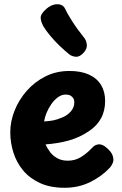

<svg xmlns="http://www.w3.org/2000/svg" viewBox="-20 -891 583 915"><path d="M288.2 3.9Q219.2 3.9 170 -18.9Q120.8 -41.7 89.6 -79.6Q58.4 -117.4 43.7 -164.7Q29 -212 29 -260Q29 -312.6 49.5 -364.1Q70 -415.7 107.7 -458.4Q145.3 -501.2 196.8 -527Q248.3 -552.8 311.1 -552.8Q366.6 -552.8 404.5 -535.3Q442.4 -517.8 461.7 -485.8Q481 -453.9 481 -410Q481 -362.6 461.2 -326.6Q441.3 -290.7 404.1 -266.1Q359.3 -235.8 308.2 -221.5Q257 -207.2 197.3 -202.9Q206.1 -182.4 219.8 -164.9Q233.6 -147.4 254.3 -136.3Q275 -125.2 303.1 -125.2Q337.8 -125.2 365.7 -142.4Q393.6 -159.7 415.4 -183Q426.9 -195.7 435.9 -199.4Q445 -203.2 452 -203.2Q465.6 -203.2 479.8 -193.3Q494.1 -183.4 505.6 -169.2Q517 -154.9 519.3 -139.8Q522.7 -125.6 516.2 -111.8Q509.7 -98.1 502.7 -91.1Q465.7 -51.1 410.3 -23.6Q355 3.9 288.2 3.9ZM190.2 -312.1Q217 -314.1 234.3 -317.4Q251.6 -320.8 276.1 -331.1Q299.8 -340.2 317 -359.3Q334.2 -378.3 334.2 -404Q334.2 -414.1 329.7 -422.1Q325.1 -430.1 316.1 -435.3Q307.1 -440.4 293.3 -440.4Q273.8 -440.4 256.1 -427.6Q238.3 -414.7 224.7 -395Q211 -375.3 201.9 -353.3Q192.9 -331.2 190.2 -312.1ZM377.2 -638.4Q358.9 -618.7 340.7 -620.5Q322.4 -622.3 309.9 -632.2Q288.8 -648.9 264.1 -672.7Q239.4 -696.4 218.7 -721.5Q197.9 -746.6 187.1 -765Q174.8 -787.1 173.9 -805.7Q173 -824.3 200.2 -848.3Q225.9 -871 253.3 -870.8Q280.7 -870.7 290.7 -848.2Q299.3 -828.7 323.5 -790.6Q347.7 -752.4 380.3 -712.1Q392.1 -697.8 393.8 -677.4Q395.4 -657 377.2 -638.4Z"/></svg>

Font: Playpen Sans Thai
Style: Regular
Weight: 400
Designer: Sirin Gunkloy, Laura Meseguer, Veronika Burian, José Scaglione
Foundry: TypeTogether
Version: Version 2.000